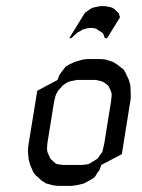

<svg xmlns="http://www.w3.org/2000/svg" viewBox="-20 -604 463 624"><path d="M70.8 -110.8 71.8 -128.9 101.1 -309.1 167 -344.2 172.9 -359.9 179.2 -369.1 189 -381.8 192.9 -387.2 206.1 -395 223.1 -402.8 248 -410.2 263.2 -412.1H310.1L324.2 -410.2L347.2 -402.8L359.9 -395L381.8 -377.9L387.2 -369.1L398.9 -344.2L403.8 -326.2L404.8 -300.8V-283.2L376 -103L309.1 -67.9L303.2 -50.8L296.9 -43L288.1 -28.8L283.2 -24.9L270 -17.1L252.9 -7.8L229 -2L212.9 0H167L150.9 -2L129.9 -7.8L115.2 -17.1L96.2 -34.2L88.9 -43L78.1 -67.9L73.2 -85.9ZM132.8 -120.1 133.8 -110.8 137.2 -103 143.1 -89.8 146 -85.9 155.8 -77.1 162.1 -71.8 169.9 -69.8 185.1 -67.9H247.1L263.2 -69.8L270 -71.8L278.8 -77.1L293 -85.9L297.9 -89.8L307.1 -103L313 -110.8L314.9 -120.1L318.8 -137.2L340.8 -273.9L342.8 -292V-300.8L339.8 -309.1L334 -321.8L331.1 -326.2L319.8 -335L313 -338.9L306.2 -340.8L291 -344.2H229L212.9 -340.8L205.1 -338.9L196.8 -335L184.1 -326.2L180.2 -321.8L168.9 -309.1L164.1 -300.8L160.2 -292L155.8 -273.9L133.8 -137.2ZM205.1 -480 247.1 -547.9 255.9 -562 261.2 -565.9 273.9 -575.2 282.2 -579.1 291 -581.1 306.2 -584H321.8L336.9 -581.1L344.2 -579.1L351.1 -575.2L360.8 -565.9L365.2 -562L370.1 -547.9L328.1 -480H320.8L315.9 -493.2L312 -498L300.8 -504.9L293.9 -509.8L287.1 -512.2L279.8 -513.2H272L264.2 -512.2L248 -507.8L244.1 -504.9L231 -498L211.9 -480Z"/></svg>

Font: Petahja
Style: Italic
Weight: 400
Designer: T. Christopher White
Version: Version 1.1